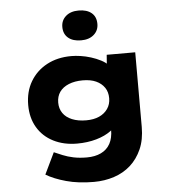

<svg xmlns="http://www.w3.org/2000/svg" viewBox="-65 -877 1068 1167"><g transform="rotate(-5 468.5 -293.0)"><path d="M461 230Q366 230 292 209.5Q218 189 170 160L233 29Q256 39 285 51Q314 63 350 70.5Q386 78 431 78Q481 78 517.5 60.5Q554 43 573 8.5Q592 -26 592 -78V-133L631 -128Q623 -96 587 -69Q551 -42 497 -26.5Q443 -11 379 -11Q298 -11 235 -43Q172 -75 137.5 -133.5Q103 -192 103 -270Q103 -352 139.5 -413.5Q176 -475 240.5 -509.5Q305 -544 390 -544Q415 -544 446 -539.5Q477 -535 509 -525Q541 -515 569 -500.5Q597 -486 614.5 -466.5Q632 -447 634 -423L596 -414L605 -533H779V-78Q779 0 753.5 57.5Q728 115 685 153.5Q642 192 584 211Q526 230 461 230ZM446 -147Q493 -147 526 -162Q559 -177 578 -204.5Q597 -232 597 -269Q597 -307 578.5 -334Q560 -361 527 -376Q494 -391 446 -391Q397 -391 360.5 -376Q324 -361 305 -334Q286 -307 286 -269Q286 -232 305 -204.5Q324 -177 360.5 -162Q397 -147 446 -147ZM458 -634Q408 -634 379.5 -658Q351 -682 351 -725Q351 -765 380 -790.5Q409 -816 458 -816Q508 -816 536.5 -792.5Q565 -769 565 -725Q565 -685 536 -659.5Q507 -634 458 -634Z"/></g></svg>

Font: Lexend Peta ExtraBold
Style: Regular
Weight: 800
Version: Version 1.007